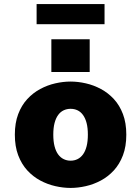

<svg xmlns="http://www.w3.org/2000/svg" viewBox="-20 -913 690 944"><path d="M327 11Q290.5 11 252 2.2Q213.5 -6.5 178 -25.5Q142.5 -44.5 114.2 -75.2Q86 -106 69.5 -149.5Q53 -193 53 -251Q53 -308.5 69.5 -352Q86 -395.5 114.2 -426Q142.5 -456.5 178 -475.5Q213.5 -494.5 252 -503.2Q290.5 -512 327 -512Q363.5 -512 402 -503.2Q440.5 -494.5 476 -475.5Q511.5 -456.5 539.8 -426Q568 -395.5 584.5 -352Q601 -308.5 601 -251Q601 -193 584.5 -149.5Q568 -106 539.8 -75.2Q511.5 -44.5 476 -25.5Q440.5 -6.5 402 2.2Q363.5 11 327 11ZM327 -123Q346 -123 361.5 -130.8Q377 -138.5 388.2 -154Q399.5 -169.5 405.8 -193.8Q412 -218 412 -251Q412 -284 405.8 -308Q399.5 -332 388.2 -347.5Q377 -363 361.5 -370.5Q346 -378 327 -378Q308.5 -378 292.8 -370.5Q277 -363 265.8 -347.5Q254.5 -332 248.2 -308Q242 -284 242 -251Q242 -218 248.2 -193.8Q254.5 -169.5 265.8 -154Q277 -138.5 292.8 -130.8Q308.5 -123 327 -123ZM232.5 -720H421V-559H232.5ZM160 -794V-893H494V-794Z"/></svg>

Font: Trispace Thin ExtraBold
Style: Regular
Weight: 800
Version: Version 1.210